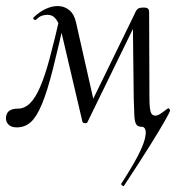

<svg xmlns="http://www.w3.org/2000/svg" viewBox="-26 -413 615 636"><path d="M29 9Q11 9 1.5 -1Q-8 -11 -6 -27Q-3 -42 7 -47.5Q17 -53 32 -53Q55 -53 73 -70.5Q91 -88 107 -125Q123 -162 139 -221.5Q155 -281 174 -365L191 -361Q167 -255 149 -183.5Q131 -112 113.5 -69.5Q96 -27 76.5 -9Q57 9 29 9ZM417 -87 414 -348 443 -376 263 -7Q260 -4 254 -5Q248 -6 247 -10L178 -304Q171 -334 160 -349Q149 -364 131 -364Q122 -364 113 -361Q104 -358 95 -349Q91 -345 86.5 -348.5Q82 -352 86 -356Q105 -374 125.5 -383.5Q146 -393 165 -393Q187 -393 203.5 -379.5Q220 -366 226 -338L287 -68L260 -39L420 -367Q425 -380 431 -384Q437 -388 450 -388Q460 -388 464 -384.5Q468 -381 468 -372L469 -89Q469 -59 472.5 -44.5Q476 -30 489 -30Q496 -30 504.5 -35.5Q513 -41 520.5 -47Q528 -53 531 -54Q533 -55 535.5 -52Q538 -49 537 -45Q536 -41 520.5 -13.5Q505 14 472 67Q439 120 385 202Q384 205 379 201.5Q374 198 376 195Q411 141 429.5 105.5Q448 70 453.5 48Q459 26 455.5 16.5Q452 7 444 7Q430 7 425 -1.5Q420 -10 419 -30.5Q418 -51 417 -87Z"/></svg>

Font: Cormorant
Style: Italic
Weight: 400
Italic angle: -10°
Designer: Christian Thalmann (Catharsis Fonts)
Foundry: Catharsis Fonts
Version: Version 4.000